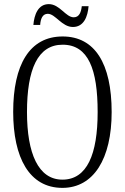

<svg xmlns="http://www.w3.org/2000/svg" viewBox="-20 -902 607 932"><path d="M334 -771C387 -771 406 -822 410 -872H377C374 -844 365 -818 338 -818C299 -818 270 -882 217 -882C164 -882 146 -829 142 -781H175C177 -810 186 -835 212 -835C249 -835 280 -771 334 -771ZM283 10C435 10 522 -132 522 -358C522 -594 440 -725 284 -725C123 -725 44 -587 44 -359C44 -137 122 10 283 10ZM283 -30C166 -30 111 -157 111 -358C111 -565 163 -685 284 -685C409 -685 454 -565 454 -358C454 -154 403 -30 283 -30Z"/></svg>

Font: Noto Serif Lao ExtraCondensed Light
Style: Regular
Weight: 300
Width: 2
Designer: Monotype Design Team
Foundry: Monotype Imaging Inc.
Version: Version 2.003